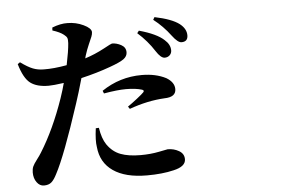

<svg xmlns="http://www.w3.org/2000/svg" viewBox="-56 -886 1612 1021"><g transform="rotate(-5 750.0 -376.0)"><path d="M703.1 -714.8 712.9 -727.5Q807.6 -701.2 845.7 -665Q875 -639.6 875 -608.4Q875 -592.8 864.3 -582.5Q853.5 -572.3 836.9 -572.3Q816.4 -573.2 792 -611.3Q755.9 -668 703.1 -714.8ZM628.9 -317.4 620.1 -330.1Q641.6 -344.7 670.9 -367.7Q700.2 -390.6 708 -399.4Q715.8 -408.2 703.1 -413.1Q668.9 -423.8 617.2 -423.8Q572.3 -423.8 499 -411.1L493.2 -425.8Q589.8 -491.2 707 -491.2Q782.2 -491.2 836.9 -462.9Q878.9 -437.5 878.9 -401.4Q878.9 -358.4 817.4 -357.4Q725.6 -352.5 628.9 -317.4ZM419.9 -620.1 416 -605.5Q468.8 -622.1 519.5 -649.4Q560.5 -671.9 564.5 -671.9Q588.9 -671.9 613.3 -658.7Q637.7 -645.5 637.7 -619.1Q637.7 -597.7 617.7 -583Q597.7 -568.4 543 -548.8Q470.7 -522.5 386.7 -502.9Q364.3 -423.8 346.7 -371.1Q257.8 -98.6 208 -5.9Q193.4 23.4 178.7 36.1Q164.1 48.8 138.7 48.8Q116.2 48.8 100.6 27.3Q85 5.9 85 -25.4Q85 -43.9 90.8 -57.1Q96.7 -70.3 112.8 -91.3Q128.9 -112.3 137.7 -127Q210.9 -244.1 266.6 -405.3Q282.2 -451.2 291 -485.4Q234.4 -477.5 210 -477.5Q147.5 -477.5 112.8 -503.4Q78.1 -529.3 55.7 -606.4L68.4 -615.2Q107.4 -586.9 133.8 -576.7Q160.2 -566.4 191.4 -566.4Q244.1 -565.4 314.5 -578.1Q330.1 -653.3 333 -694.3Q334 -713.9 330.6 -722.2Q327.1 -730.5 314.5 -740.2Q294.9 -755.9 254.9 -768.6L255.9 -784.2Q300.8 -801.8 337.9 -800.8Q382.8 -800.8 422.9 -781.7Q462.9 -762.7 463.9 -742.2Q463.9 -730.5 458.5 -717.3Q453.1 -704.1 441.4 -677.7Q429.7 -651.4 419.9 -620.1ZM439.5 -230.5 456.1 -231.4Q464.8 -173.8 487.3 -140.6Q515.6 -99.6 558.1 -83.5Q600.6 -67.4 665 -67.4Q717.8 -67.4 763.7 -76.7Q809.6 -85.9 810.5 -85.9Q843.8 -85.9 870.6 -70.3Q897.5 -54.7 897.5 -25.4Q897.5 13.7 832 28.3Q771.5 43 689.5 43Q574.2 43 509.3 -2Q444.3 -46.9 436.5 -130.9Q430.7 -165 439.5 -230.5ZM793.9 -778.3 801.8 -792Q892.6 -773.4 932.6 -743.2Q967.8 -715.8 967.8 -680.7Q967.8 -646.5 933.6 -646.5Q914.1 -646.5 884.8 -685.5Q844.7 -739.3 793.9 -778.3Z"/></g></svg>

Font: Bpmf Zihi Serif Bold
Style: Bold
Weight: 700
Foundry: But Ko
Version: Version 1.320